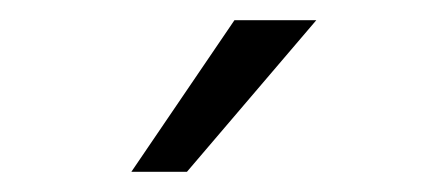

<svg xmlns="http://www.w3.org/2000/svg" viewBox="-20 -818 440 190"><path d="M110 -648 212 -798H293L165 -648Z"/></svg>

Font: Hind Variable Light
Style: Regular
Weight: 300
Designer: Manushi Parikh, Satya Rajpurohit
Foundry: Indian Type Foundry
Version: Version 3.000